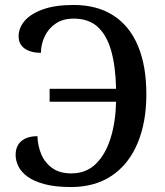

<svg xmlns="http://www.w3.org/2000/svg" viewBox="-20 -744 666 774"><path d="M266 10Q203 10 160 -1.5Q117 -13 91.5 -31.5Q66 -50 54.5 -73Q43 -96 43 -119Q43 -156 66.5 -175.5Q90 -195 131 -195Q132 -157 146 -123Q160 -89 190 -67Q220 -45 267 -45Q327 -45 366 -83Q405 -121 425.5 -186Q446 -251 448 -334H180V-386H448Q446 -477 428 -540Q410 -603 373.5 -636Q337 -669 277 -669Q234 -669 204.5 -649Q175 -629 160 -597Q145 -565 145 -531Q105 -531 80 -548Q55 -565 55 -598Q55 -631 79 -659.5Q103 -688 152.5 -706Q202 -724 277 -724Q371 -724 436.5 -682Q502 -640 536 -559.5Q570 -479 570 -364Q570 -251 534.5 -166.5Q499 -82 431 -36Q363 10 266 10Z"/></svg>

Font: ET Text
Style: Regular
Weight: 470
Designer: Monotype Design Team
Foundry: Monotype Imaging Inc.
Version: Version 2.009